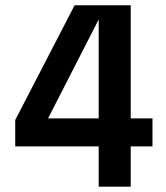

<svg xmlns="http://www.w3.org/2000/svg" viewBox="-20 -700 622 720"><path d="M350.1 0V-150.9H37.1V-250L259.8 -680.2H470.2V-255.9H551.8V-150.9H470.2V0ZM160.2 -255.9H350.1V-627Z"/></svg>

Font: TASA Orbiter Deck SemiBold
Style: Regular
Weight: 600
Designer: Weizhong Zhang
Version: Version 1.000;Glyphs 3.1.2 (3151)